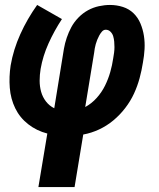

<svg xmlns="http://www.w3.org/2000/svg" viewBox="-20 -540 640 775"><path d="M135 215 171 -1Q128 -12 94 -38.5Q60 -65 41.5 -103Q23 -141 19.5 -185.5Q16 -230 23 -276Q34 -340 62 -402Q90 -464 130 -520L230 -463Q199 -416 176 -365Q153 -314 144 -262Q140 -238 140 -214.5Q140 -191 146 -169.5Q152 -148 165.5 -130.5Q179 -113 199 -103L238 -343Q242 -366 249.5 -388Q257 -410 268 -430.5Q279 -451 296.5 -469Q314 -487 335 -498.5Q356 -510 379 -515Q402 -520 424 -520Q451 -520 476 -512Q501 -504 519 -486.5Q537 -469 547 -445Q557 -421 561 -395Q565 -369 563.5 -342Q562 -315 557 -288Q552 -256 543.5 -224.5Q535 -193 521 -162.5Q507 -132 485.5 -104Q464 -76 437.5 -54Q411 -32 380 -17.5Q349 -3 316 3L281 215ZM324 -108Q350 -122 370.5 -145Q391 -168 404 -194.5Q417 -221 425 -249Q433 -277 437 -305Q439 -316 440.5 -327.5Q442 -339 442 -350Q442 -361 441 -372Q440 -383 437 -393.5Q434 -404 426 -412Q418 -420 407 -420Q398 -420 391.5 -412.5Q385 -405 380.5 -396.5Q376 -388 372.5 -379.5Q369 -371 366.5 -362Q364 -353 362.5 -344.5Q361 -336 360 -327Z"/></svg>

Font: Iosevka Heavy Extended Oblique
Style: Regular
Weight: 900
Width: 7
Italic angle: -9°
Monospace: yes
Designer: Belleve Invis
Foundry: Belleve Invis
Version: Version 32.5.0; ttfautohint (v1.8.4)